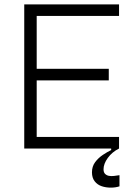

<svg xmlns="http://www.w3.org/2000/svg" viewBox="-20 -680 602 879"><path d="M91 0V-660H148V0ZM103 0V-53H525V0ZM103 -312V-365H478V-312ZM103 -607V-660H525V-607ZM527 173Q509 179 487 179Q465 179 445.5 172.5Q426 166 413.5 150Q401 134 401 109Q401 82 415.5 62.5Q430 43 451 29Q472 15 489 7V-5H525V0Q493 16 473.5 43Q454 70 454 95Q454 109 461 116Q468 123 478.5 125Q489 127 502 125.5Q515 124 527 122Z"/></svg>

Font: Bricolage Grotesque ExtraLight
Style: Regular
Weight: 250
Designer: Mathieu Triay
Foundry: Atelier Triay
Version: Version 1.000;gftools[0.9.30]